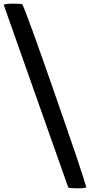

<svg xmlns="http://www.w3.org/2000/svg" viewBox="-50 -858 492 1050"><path d="M323.2 167 -29.8 -832Q-16.1 -837.9 22 -837.9Q60.1 -837.9 71.8 -835Q97.2 -783.2 251 -341.6Q404.8 100.1 421.9 166Q416 171.9 373 171.9Q330.1 171.9 323.2 167Z"/></svg>

Font: Marko One
Style: Regular
Weight: 400
Designer: Zhenya Spizhovyi
Foundry: Cyreal
Version: Version 1.003